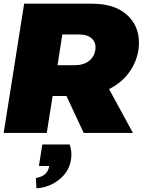

<svg xmlns="http://www.w3.org/2000/svg" viewBox="-20 -720 790 1040"><path d="M209.2 62.5H356.7Q366.7 85.8 366.7 119.2Q366.7 131.7 364.2 145.8Q354.2 210 300.4 252.9Q246.7 295.8 177.5 300L174.2 244.2Q238.3 234.2 246.7 179.2H190.8ZM0 0 110.8 -700H477.5Q599.2 -700 665.8 -641.2Q732.5 -582.5 732.5 -490Q732.5 -463.3 730 -450Q719.2 -381.7 677.9 -325.8Q636.7 -270 570.8 -237.5L700 0H433.3L340 -200H265L233.3 0ZM291.7 -366.7H383.3Q432.5 -366.7 461.7 -389.6Q490.8 -412.5 496.7 -450Q497.5 -455 497.5 -464.2Q497.5 -495 474.2 -514.2Q450.8 -533.3 409.2 -533.3H317.5Z"/></svg>

Font: BoonTook
Style: Italic
Weight: 400
Italic angle: -9°
Designer: Sungsit Sawaiwan
Foundry: FontUni
Version: Version 3.0